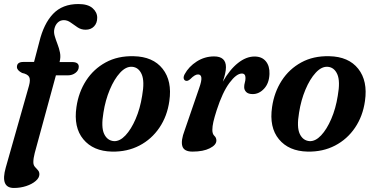

<svg xmlns="http://www.w3.org/2000/svg" viewBox="-35 -742 1858 953"><path d="M49 -409.5Q49 -434.5 81 -434.5H134L160 -533.5Q182 -624.5 228.5 -673.2Q275 -722 354 -722Q401 -722 424.2 -701.8Q447.5 -681.5 447.5 -654Q447.5 -627.5 431.8 -611Q416 -594.5 390 -594.5Q367.5 -594.5 349.8 -606.5Q332 -618.5 315.8 -630.2Q299.5 -642 282 -642Q264 -642 251.8 -630.2Q239.5 -618.5 235 -599Q231 -582.5 236.5 -563.5Q242 -544.5 250.2 -523.5Q258.5 -502.5 262.8 -480.5Q267 -458.5 261 -435.5L260.5 -434H322.5Q356 -434 356 -411Q356 -393 340 -380.5Q324 -368 301.5 -368H242.5L137.5 17Q130.5 43.5 130.5 63Q130.5 77 138 85.8Q145.5 94.5 153 102.5Q160.5 110.5 160.5 123Q160.5 140.5 142.2 156.2Q124 172 95 181.5Q66 191 34 191Q-35 191 -6.5 90L109 -317Q117 -346 109.8 -360Q102.5 -374 74.5 -380Q49 -393 49 -409.5Z M628.5 -463Q724.5 -461 772.2 -400.5Q820 -340 805.5 -240.5Q795 -165.5 756.2 -108.2Q717.5 -51 657 -19.5Q596.5 12 520.5 10.5Q427.5 8.5 378.5 -50.8Q329.5 -110 344.5 -211Q355 -284 392.2 -341.8Q429.5 -399.5 489.5 -432.2Q549.5 -465 628.5 -463ZM530.5 -41.5Q559.5 -40 587.8 -70Q616 -100 638.2 -151.5Q660.5 -203 670.5 -266.5Q683.5 -339 668.2 -373.5Q653 -408 620.5 -410.5Q590 -412.5 561 -381Q532 -349.5 510 -297Q488 -244.5 478.5 -183.5Q466 -111 481.8 -77.5Q497.5 -44 530.5 -41.5Z M888 -341Q880 -342.5 877.2 -351.2Q874.5 -360 881.5 -373.5Q902 -411.5 941.5 -436.8Q981 -462 1027.5 -462Q1086.5 -462 1086.5 -408.5Q1086.5 -393.5 1082.2 -375.2Q1078 -357 1071 -336.5Q1105.5 -397 1146.2 -429.2Q1187 -461.5 1228.5 -461.5Q1265 -461.5 1284.5 -437.8Q1304 -414 1302.5 -375Q1301 -329 1276 -302Q1251 -275 1219.5 -275Q1197.5 -275 1187.2 -285.2Q1177 -295.5 1177 -309.5Q1177 -321 1180.2 -332Q1183.5 -343 1183.5 -355Q1183.5 -377 1165.5 -377Q1138.5 -377 1104 -330.8Q1069.5 -284.5 1040.5 -195Q1029 -159 1024 -136.8Q1019 -114.5 1019 -97Q1019 -77 1029 -67.8Q1039 -58.5 1039 -44.5Q1039 -22.5 1006.2 -6Q973.5 10.5 920.5 10.5Q878 10.5 870 -16.8Q862 -44 881.5 -95L953 -303Q966.5 -340.5 964.5 -356.5Q962.5 -372.5 948 -372.5Q940 -372.5 931 -367.2Q922 -362 908.5 -348.5Q896.5 -338.5 888 -341Z M1599.5 -463Q1695.5 -461 1743.2 -400.5Q1791 -340 1776.5 -240.5Q1766 -165.5 1727.2 -108.2Q1688.5 -51 1628 -19.5Q1567.5 12 1491.5 10.5Q1398.5 8.5 1349.5 -50.8Q1300.5 -110 1315.5 -211Q1326 -284 1363.2 -341.8Q1400.5 -399.5 1460.5 -432.2Q1520.5 -465 1599.5 -463ZM1501.5 -41.5Q1530.5 -40 1558.8 -70Q1587 -100 1609.2 -151.5Q1631.5 -203 1641.5 -266.5Q1654.5 -339 1639.2 -373.5Q1624 -408 1591.5 -410.5Q1561 -412.5 1532 -381Q1503 -349.5 1481 -297Q1459 -244.5 1449.5 -183.5Q1437 -111 1452.8 -77.5Q1468.5 -44 1501.5 -41.5Z"/></svg>

Font: Fraunces 72pt S050 SemiBold
Style: Italic
Weight: 600
Italic angle: -16°
Version: Version 1.000; ttfautohint (v1.8.3)